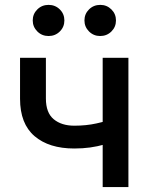

<svg xmlns="http://www.w3.org/2000/svg" viewBox="-20 -756 601 776"><path d="M280.3 -155.8Q178.2 -155.8 119.6 -205.8Q61 -255.9 61 -356.9V-522.5H165.5V-357.9Q165.5 -300.3 197 -274.2Q228.5 -248 280.3 -248Q328.6 -248 369.6 -257.1Q410.6 -266.1 453.6 -281.2V-189Q428.7 -179.7 401.4 -171.9Q374 -164.1 344 -159.9Q314 -155.8 280.3 -155.8ZM395 0V-522.5H499V0ZM384.8 -610.4Q358.4 -610.4 339.8 -628.9Q321.3 -647.5 321.3 -673.3Q321.3 -699.7 339.8 -718Q358.4 -736.3 385.3 -736.3Q411.6 -736.3 430.2 -718Q448.7 -699.7 448.7 -673.3Q448.7 -647 430.2 -628.7Q411.6 -610.4 384.8 -610.4ZM176.3 -610.4Q149.4 -610.4 130.9 -628.9Q112.3 -647.5 112.3 -673.3Q112.3 -699.7 130.9 -718Q149.4 -736.3 176.3 -736.3Q203.1 -736.3 221.7 -718Q240.2 -699.7 240.2 -673.3Q240.2 -647 221.7 -628.7Q203.1 -610.4 176.3 -610.4Z"/></svg>

Font: Inter 28pt Medium
Style: Regular
Weight: 500
Designer: Rasmus Andersson
Foundry: rsms
Version: Version 4.001;git-66647c0bb